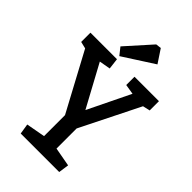

<svg xmlns="http://www.w3.org/2000/svg" viewBox="-269 -1007 1100 1100"><g transform="rotate(45 281.0 -457.0)"><path d="M128 0 118 -63 233 -84V-254L44 -606L2 -616V-691H217L225 -624L157 -612L295 -357L420 -614L359 -624V-691H557V-616L513 -606L334 -247V-84L449 -63L440 0ZM214 -713 179 -757 316 -910 349 -914 402 -834Z"/></g></svg>

Font: Kreon
Style: Regular
Weight: 400
Designer: Julia Petretta
Foundry: Julia Petretta and Eli Heuer
Version: Version 2.002